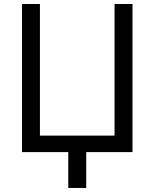

<svg xmlns="http://www.w3.org/2000/svg" viewBox="-20 -747 759 943"><path d="M88.1 0H315.3V176.1H403.4V0H630.7V-727.3H542.6V-81H176.1V-727.3H88.1Z"/></svg>

Font: Karasuma Gothic
Style: Regular
Weight: 400
Designer: Rasmus Andersson, Ryoko Nishizuka
Foundry: Genbu
Version: Version 1.00